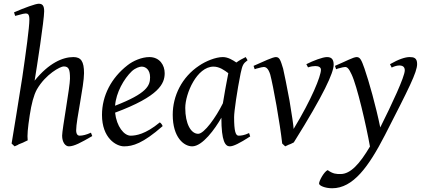

<svg xmlns="http://www.w3.org/2000/svg" viewBox="-20 -762 2265 1026"><path d="M466 -53C442 -42 422 -37 405 -37C397 -37 387 -43 387 -66C387 -121 429 -303 429 -371C429 -434 413 -457 372 -457C315 -457 241 -425 165 -331C177 -403 216 -655 216 -702C216 -733 206 -742 187 -742C170 -742 110 -720 55 -696L61 -677C69 -679 77 -681 84 -683C97 -687 110 -690 117 -690C128 -690 137 -687 137 -657C137 -616 119 -485 99 -348C78 -210 53 -65 42 5L58 20C62 18 67 16 74 13C77 11 80 9 83 8L103 0C106 -1 110 -3 113 -5C119 -8 124 -10 128 -12C125 -39 128 -75 139 -147C148 -206 160 -253 177 -284C225 -367 303 -407 320 -407C348 -407 354 -391 354 -342C354 -298 312 -71 312 -37C312 -2 329 20 348 20C376 20 413 0 473 -35Z M860 -371C860 -413 834 -457 778 -457C738 -457 691 -437 661 -413C575 -346 525 -251 525 -148C525 -25 600 20 643 20C689 20 743 5 849 -88C848 -93 841 -104 834 -108C757 -44 705 -37 678 -37C643 -37 603 -86 595 -160C831 -248 860 -315 860 -371ZM685 -382C704 -399 726 -406 737 -406C759 -406 782 -389 782 -349C782 -304 765 -263 595 -197C600 -267 642 -341 685 -382Z M1311 -51C1286 -39 1268 -37 1255 -37C1239 -37 1231 -61 1231 -136C1231 -166 1247 -277 1266 -371C1276 -415 1279 -422 1303 -440L1293 -457C1276 -449 1258 -439 1243 -428C1224 -441 1198 -457 1171 -457C1132 -457 1079 -435 1044 -411C952 -350 903 -250 903 -149C903 -27 963 20 1007 20C1062 20 1129 -73 1163 -133C1163 -6 1184 20 1208 20C1227 20 1260 4 1317 -33ZM1171 -210C1134 -135 1071 -47 1039 -47C1000 -47 970 -101 970 -185C970 -262 1032 -406 1121 -406C1153 -406 1180 -386 1200 -371C1197 -356 1192 -331 1187 -302C1186 -295 1184 -287 1183 -280L1175 -233C1174 -225 1172 -217 1171 -210Z M1763 -416C1763 -447 1750 -457 1727 -457C1705 -457 1654 -438 1617 -419L1626 -402C1641 -407 1654 -409 1665 -409C1684 -409 1695 -402 1695 -389C1695 -355 1645 -231 1549 -73C1549 -87 1539 -153 1527 -225C1514 -296 1499 -369 1493 -395C1479 -441 1474 -457 1454 -457C1438 -457 1389 -434 1335 -410L1341 -392C1348 -395 1355 -397 1361 -398C1372 -401 1382 -404 1389 -404C1400 -404 1413 -399 1424 -364C1440 -304 1476 -104 1488 5L1504 20C1507 19 1511 17 1515 15C1517 14 1519 13 1521 12L1534 7C1536 6 1538 5 1540 4C1544 2 1547 0 1550 -1C1711 -258 1763 -374 1763 -416Z M2209 -420C2209 -453 2191 -457 2169 -457C2146 -457 2111 -446 2064 -419L2073 -401C2090 -409 2103 -412 2113 -412C2114 -412 2116 -412 2117 -412C2134 -411 2143 -403 2143 -386C2143 -352 2073 -203 2012 -81C1988 -198 1952 -325 1928 -395C1912 -440 1905 -457 1886 -457C1868 -457 1827 -434 1770 -410L1776 -392C1783 -395 1789 -397 1795 -398C1806 -401 1817 -404 1824 -404C1835 -404 1844 -397 1859 -364C1888 -303 1937 -92 1957 21C1902 114 1853 168 1800 168C1778 168 1760 168 1731 147C1712 155 1685 204 1685 219C1685 230 1717 244 1755 244C1867 244 1950 129 2037 -40C2165 -290 2209 -376 2209 -420Z"/></svg>

Font: Oxford Ugaritic Clay
Style: Regular
Weight: 400
Designer: Jacob Thomas
Foundry: Bengal Creative Media Limited
Version: Version 1.000